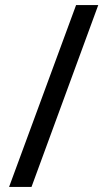

<svg xmlns="http://www.w3.org/2000/svg" viewBox="-20 -738 421 762"><path d="M370 -718 105 4H16L282 -718Z"/></svg>

Font: Noto Sans Lao UI ExtCond Med
Style: Regular
Weight: 500
Width: 2
Designer: Monotype Design Team
Foundry: Monotype Imaging Inc.
Version: Version 2.000; ttfautohint (v1.8.4.7-5d5b)